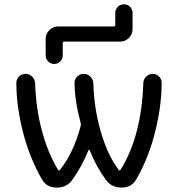

<svg xmlns="http://www.w3.org/2000/svg" viewBox="-20 -889 820 889"><path d="M505.9 -766.6Q513.7 -766.6 513.7 -773.4V-829.1Q513.7 -845.7 525.4 -857.4Q537.1 -869.1 553.7 -869.1Q570.3 -869.1 582 -857.4Q593.8 -845.7 593.8 -829.1V-753.9Q593.8 -730.5 576.7 -713.4Q559.6 -696.3 536.1 -696.3H277.3Q270.5 -696.3 270.5 -689.5V-632.8Q270.5 -616.2 258.8 -604.5Q247.1 -592.8 231 -592.8Q214.8 -592.8 203.1 -604.5Q191.4 -616.2 191.4 -632.8V-709Q191.4 -732.4 208.5 -749.5Q225.6 -766.6 249 -766.6ZM249 -102.5Q252.9 -96.7 257.8 -102.5Q321.3 -182.6 353.5 -305.7Q355.5 -312.5 353.5 -319.3Q325.2 -425.8 325.2 -505.9Q325.2 -522.5 336.9 -534.2Q349.6 -546.9 367.7 -546.9Q385.7 -546.9 398.4 -534.2Q411.1 -521.5 412.1 -503.9Q416 -384.8 445.3 -284.2Q476.6 -172.9 529.3 -102.5Q534.2 -96.7 538.1 -102.5Q635.7 -259.8 643.6 -504.9Q644.5 -522.5 657.2 -534.7Q669.9 -546.9 687.5 -546.9Q705.1 -546.9 716.8 -534.2Q728.5 -522.5 728.5 -505.9Q728.5 -388.7 692.4 -255.9Q662.1 -146.5 610.4 -57.6Q588.9 -20.5 543 -20.5Q496.1 -20.5 470.7 -55.7Q424.8 -118.2 395.5 -193.4Q394.5 -195.3 392.6 -195.3Q390.6 -195.3 389.6 -193.4Q360.4 -120.1 314.5 -55.7Q289.1 -20.5 242.7 -20.5Q196.3 -20.5 174.8 -57.6Q123 -146.5 91.8 -256.8Q55.7 -388.7 55.7 -504.9Q55.7 -521.5 67.4 -534.2Q80.1 -546.9 98.1 -546.9Q116.2 -546.9 128.9 -534.2Q141.6 -521.5 142.6 -503.9Q146.5 -389.6 171.9 -292Q200.2 -181.6 249 -102.5Z"/></svg>

Font: Gen Jyuu Gothic P Regular
Style: Regular
Weight: 400
Designer: [Source Han Sans]
Ryoko NISHIZUKA  (kana & ideographs); Paul D. Hunt (Latin, Greek & Cyrillic); Wenlong ZHANG  (bopomofo
Version: Version 1.002.20150607